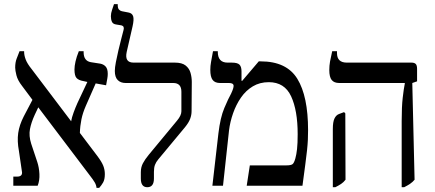

<svg xmlns="http://www.w3.org/2000/svg" viewBox="-20 -893 2092 923"><path d="M44 0V-44H62Q91 -44 85 -71L71 -167Q62 -215 67.5 -253.5Q73 -292 94 -333L136 -413L86 -480Q65 -507 59 -531Q53 -555 53 -568Q53 -593 60 -611Q67 -629 74 -647H96V-643Q96 -627 103.5 -607Q111 -587 132 -561L322 -310Q325 -328 334 -352.5Q343 -377 352 -397L400 -499L382 -503Q358 -507 348 -518Q338 -529 338 -559Q338 -575 343 -597.5Q348 -620 359 -647H382V-642Q382 -600 417 -594L462 -587Q478 -584 488 -573Q498 -562 498 -538Q498 -527 496 -516Q494 -505 490 -483L440 -492L393 -385Q378 -351 371.5 -319.5Q365 -288 364 -254L448 -143Q469 -115 476.5 -96Q484 -77 484 -56Q484 -30 475.5 -15.5Q467 -1 457 10H444Q443 -3 435.5 -16Q428 -29 410 -52L164 -377L147 -341Q130 -304 124 -272Q118 -240 130 -202L159 -115Q168 -88 169.5 -56.5Q171 -25 161 0Z M688 7Q657 7 657 -35V-65Q657 -89 667 -108Q677 -127 696 -150L831 -313Q852 -338 852 -358V-452Q852 -494 813 -494H584Q560 -494 546 -508Q532 -522 532 -552Q532 -568 537 -594Q542 -620 549 -650Q556 -680 563 -706.5Q570 -733 574 -749Q579 -767 564 -771L540 -775Q523 -777 518 -788.5Q513 -800 513 -815Q513 -829 519 -846.5Q525 -864 528 -873H546V-869Q546 -854 551.5 -847.5Q557 -841 566 -839L597 -833Q615 -830 620 -815Q625 -800 617 -765L589 -643Q578 -592 622 -592H821Q855 -592 872.5 -578Q890 -564 896 -542.5Q902 -521 902 -499L901 -359Q901 -340 894 -321.5Q887 -303 869 -281L741 -127Q730 -114 725 -100.5Q720 -87 720 -67V-35Q720 7 688 7Z M1001 0 1030 -252Q1039 -328 1058.5 -374Q1078 -420 1091 -443Q1098 -458 1100.5 -466.5Q1103 -475 1103 -480Q1103 -494 1081 -494H1038Q1013 -494 1002 -509Q991 -524 991 -557Q991 -576 994.5 -595Q998 -614 1004 -647H1027V-644Q1027 -592 1074 -592H1094Q1122 -592 1131.5 -582Q1141 -572 1141 -550V-505L1144 -504L1224 -598H1233Q1358 -598 1409.5 -514Q1461 -430 1461 -267Q1461 -243 1460 -221Q1459 -199 1456 -170.5Q1453 -142 1447.5 -101Q1442 -60 1434 0H1166L1181 -98H1357Q1379 -98 1386.5 -104Q1394 -110 1400 -132Q1405 -150 1408 -176.5Q1411 -203 1411 -248Q1411 -362 1379.5 -430Q1348 -498 1272 -498Q1229 -498 1195.5 -478Q1162 -458 1138.5 -424Q1115 -390 1100.5 -348.5Q1086 -307 1081 -266L1052 0Z M1911 7V-311Q1911 -380 1916 -423.5Q1921 -467 1926 -491V-494H1611Q1586 -494 1574.5 -508.5Q1563 -523 1563 -556Q1563 -577 1566.5 -597Q1570 -617 1577 -647H1600V-638Q1600 -592 1647 -592H1958Q1972 -592 1978.5 -585.5Q1985 -579 1985 -562V-502L1962 -494L1973 -29Q1964 -18 1951.5 -9.5Q1939 -1 1923 7ZM1580 7V-273Q1580 -307 1588 -323.5Q1596 -340 1610 -345L1634 -354L1640 -348L1641 -29Q1632 -17 1620 -9Q1608 -1 1592 7Z"/></svg>

Font: Noto Serif Hebrew SemiCondensed
Style: Regular
Weight: 400
Width: 4
Designer: Monotype Design Team
Foundry: Monotype Imaging Inc.
Version: Version 2.004; ttfautohint (v1.8.4.7-5d5b)